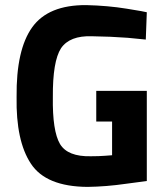

<svg xmlns="http://www.w3.org/2000/svg" viewBox="-20 -722 651 752"><path d="M357 -246H419V-114Q418 -114 393 -112Q368 -110 336 -110Q245 -108 215 -158Q185 -209 187 -342Q186 -482 219 -533Q253 -583 340 -580Q413 -579 480 -574Q546 -568 551 -567L555 -674Q550 -676 476 -688Q402 -700 318 -702Q169 -703 106 -615Q43 -527 45 -342Q42 -170 101 -81Q160 9 323 10Q396 9 472 -2Q549 -12 555 -13V-366H357Z"/></svg>

Font: RazerF5
Style: Bold
Weight: 700
Foundry: Razer Inc.
Version: Version 1.000;PS 001.001;hotconv 1.0.56